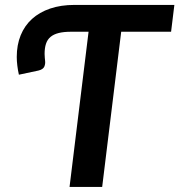

<svg xmlns="http://www.w3.org/2000/svg" viewBox="-20 -742 712 762"><path d="M659 -616H461L385.5 0H256L331.5 -616H262Q233 -616 213 -611Q193 -606 180.5 -595.5Q168 -585 162.5 -568.2Q157 -551.5 157 -528Q157 -520.5 157.8 -512.5Q158.5 -504.5 159 -500.5Q160.5 -488.5 155.8 -477.5Q151 -466.5 132.5 -462L55 -445.5Q51 -463 48.8 -481.2Q46.5 -499.5 46.5 -516Q46.5 -563.5 62 -601.8Q77.5 -640 107 -666.8Q136.5 -693.5 179 -708Q221.5 -722.5 275.5 -722.5H672Z"/></svg>

Font: Lato 2
Style: Bold Italic
Weight: 700
Italic angle: -7°
Designer: Lukasz Dziedzic with Adam Twardoch and Botio Nikoltchev
Foundry: tyPoland Lukasz Dziedzic
Version: Version 2.015; 2015-08-06; http://www.latofonts.com/